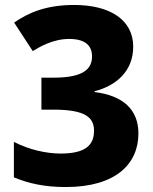

<svg xmlns="http://www.w3.org/2000/svg" viewBox="-20 -744 618 774"><path d="M517 -556C517 -662 426 -724 279 -724C166 -724 95 -693 37 -653L112 -538C140 -555 193 -587 259 -587C321 -587 351 -562 351 -517C351 -467 318 -431 197 -431H147V-302H196C325 -302 359 -270 359 -217C359 -159 325 -125 224 -125C168 -125 98 -140 36 -172V-29C97 -4 160 10 245 10C449 10 538 -85 538 -206C538 -303 475 -359 361 -373V-376C447 -398 517 -456 517 -556Z"/></svg>

Font: Noto Sans Arabic UI XBd
Style: Regular
Weight: 800
Designer: Monotype Design Team, Nadine Chahine and Nizar Qandah
Foundry: Monotype Imaging Inc.
Version: Version 2.010